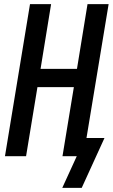

<svg xmlns="http://www.w3.org/2000/svg" viewBox="-20 -755 545 928"><path d="M375 153H281L351 0H282L337 -334H161L106 0H4L125 -735H227L176 -422H352L403 -735H505L398 -88H485Z"/></svg>

Font: Iosevka SS18 Semibold
Style: Italic
Weight: 600
Italic angle: -9°
Monospace: yes
Designer: Belleve Invis
Foundry: Belleve Invis
Version: Version 25.1.1; ttfautohint (v1.8.4)